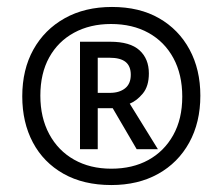

<svg xmlns="http://www.w3.org/2000/svg" viewBox="-20 -636 640 552"><path d="M300 -104Q220 -104 162.5 -136.5Q105 -169 74.5 -226.5Q44 -284 44 -359Q44 -436 76 -493.5Q108 -551 166 -583.5Q224 -616 302 -616Q381 -616 437.5 -583.5Q494 -551 525 -493.5Q556 -436 556 -361Q556 -284 524 -226Q492 -168 434.5 -136Q377 -104 300 -104ZM300 -151Q361 -151 406.5 -176Q452 -201 478 -247.5Q504 -294 504 -358Q504 -422 478.5 -469Q453 -516 407 -541.5Q361 -567 299 -567Q239 -567 193 -542Q147 -517 121.5 -471Q96 -425 96 -361Q96 -298 121.5 -250.5Q147 -203 193 -177Q239 -151 300 -151ZM210 -207V-516H297Q354 -516 381 -491.5Q408 -467 408 -425Q408 -388 390.5 -367Q373 -346 353 -338L434 -207H373L304 -325H261V-207ZM296 -369Q323 -369 339.5 -382Q356 -395 356 -421Q356 -446 341 -458Q326 -470 295 -470H261V-369Z"/></svg>

Font: Noto Sans Mono
Style: Regular
Weight: 400
Designer: Monotype Design Team
Foundry: Monotype Imaging Inc.
Version: Version 2.014